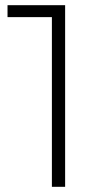

<svg xmlns="http://www.w3.org/2000/svg" viewBox="-20 -720 393 740"><path d="M231 -700H9V-654H180V0H231Z"/></svg>

Font: Montserrat Custom ExtraLight
Style: Regular
Weight: 300
Designer: Julieta Ulanovsky
Foundry: Julieta Ulanovsky
Version: Version 7.200